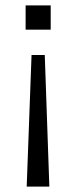

<svg xmlns="http://www.w3.org/2000/svg" viewBox="-20 -512 283 712"><path d="M79 180 97 -308H146L163 180ZM75 -402V-492H168V-402Z"/></svg>

Font: Nunito Sans 8pt Light
Style: Regular
Weight: 300
Version: Version 3.101;gftools[0.9.27]